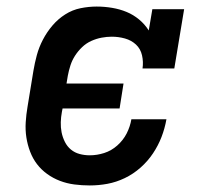

<svg xmlns="http://www.w3.org/2000/svg" viewBox="-20 -558 640 586"><path d="M254 8Q230 8 207 5Q184 2 163 -6Q142 -14 124 -27Q106 -40 93 -57Q80 -74 72 -95Q64 -116 60.5 -138.5Q57 -161 58.5 -185Q60 -209 64 -232L82 -342Q86 -366 92.5 -390Q99 -414 111 -437Q123 -460 140 -480Q157 -500 179 -514Q201 -528 226 -533Q251 -538 275 -538Q299 -538 322.5 -534Q346 -530 366.5 -521.5Q387 -513 404.5 -498.5Q422 -484 434 -465L445 -530H542L512 -349H415Q418 -369 413.5 -389Q409 -409 395 -422Q381 -435 361.5 -440.5Q342 -446 321 -446Q306 -446 290 -443Q274 -440 258.5 -433Q243 -426 230.5 -414Q218 -402 209 -388Q200 -374 195 -358.5Q190 -343 187 -327L183 -303H357L345 -227H171L169 -217Q166 -201 165.5 -185Q165 -169 168 -154Q171 -139 178 -125Q185 -111 196.5 -101.5Q208 -92 223 -88Q238 -84 254 -84Q276 -84 298 -91Q320 -98 338 -114Q356 -130 366.5 -150.5Q377 -171 381 -194H488Q483 -166 473 -140Q463 -114 447 -90Q431 -66 409 -46.5Q387 -27 361 -14.5Q335 -2 308 3Q281 8 254 8Z"/></svg>

Font: Iosevka Slab SmBdExObl
Style: Regular
Weight: 600
Width: 7
Italic angle: -9°
Monospace: yes
Designer: Belleve Invis
Foundry: Belleve Invis
Version: Version 11.1.0; ttfautohint (v1.8.3)